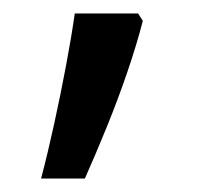

<svg xmlns="http://www.w3.org/2000/svg" viewBox="-20 -136 308 285"><path d="M192 -105Q183 -70 169 -29Q155 12 138.5 52.5Q122 93 106 129H41Q51 91 60.5 47.5Q70 4 78 -38.5Q86 -81 91 -116H185Z"/></svg>

Font: Noto Sans Canadian Aboriginal
Style: Regular
Weight: 400
Designer: Monotype Design Team, Typotheque's Kevin King
Foundry: Monotype Imaging Inc.
Version: Version 2.002